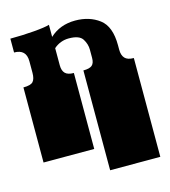

<svg xmlns="http://www.w3.org/2000/svg" viewBox="-126 -835 947 1072"><g transform="rotate(-15 348.0 -298.5)"><path d="M377 -171V-172Q377 -185 377 -191Q377 -197 377 -209V-260Q377 -269 377 -273.5Q377 -278 377 -282.5Q377 -287 377 -296V-297Q377 -310 377 -316Q377 -322 377 -334V-439Q413 -439 427.5 -451.5Q442 -464 442 -494V-542Q442 -574 423.5 -603.5Q405 -633 344 -633Q295 -633 257 -600V-501Q257 -470 272 -454.5Q287 -439 322 -439V0H29V-135Q29 -144 29 -148.5Q29 -153 29 -157.5Q29 -162 29 -171V-172Q29 -185 29 -191Q29 -197 29 -209V-260Q29 -269 29 -273.5Q29 -278 29 -282.5Q29 -287 29 -296V-297Q29 -310 29 -316Q29 -322 29 -334V-434Q72 -434 85.5 -449.5Q99 -465 99 -500V-567Q99 -636 29 -636V-716Q98 -716 165.5 -721.5Q233 -727 257 -735V-665Q316 -720 404 -720Q486 -720 543 -677Q600 -634 600 -525V-499Q600 -467 615.5 -450Q631 -433 667 -433V138H377V-135Q377 -144 377 -148.5Q377 -153 377 -157.5Q377 -162 377 -171Z"/></g></svg>

Font: Danfo
Style: Regular
Weight: 400
Version: Version 1.000;Glyphs 3.2 (3236)